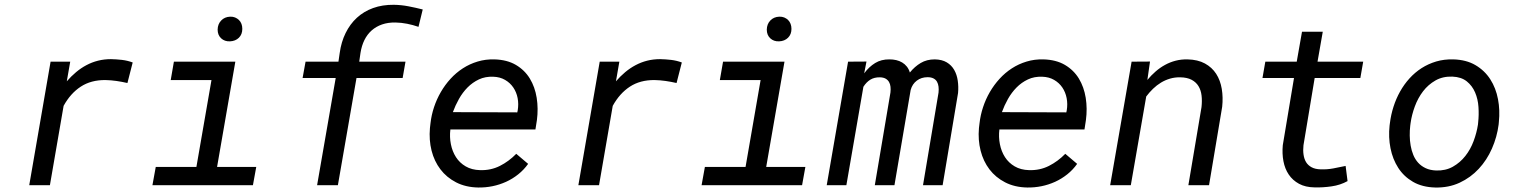

<svg xmlns="http://www.w3.org/2000/svg" viewBox="-20 -792 6497 821"><path d="M454.6 -539.1Q478 -538.6 501.5 -535.9Q524.9 -533.2 547.4 -524.9L524.9 -437Q501.5 -442.4 478 -445.8Q454.6 -449.2 430.7 -449.7Q369.1 -450.2 325.2 -421.4Q281.2 -392.6 252 -339.4L193.4 0H105L196.3 -528.3H280.3L265.6 -444.3Q284.2 -465.8 305.2 -483.4Q326.2 -501 349.6 -513.4Q373 -525.9 399.2 -532.5Q425.3 -539.1 454.6 -539.1Z M723.6 -528.3H986.3L908.2 -78.1H1075.7L1061.5 0H631.8L646 -78.1H819.8L884.3 -449.7H710ZM910.6 -665.5Q911.1 -689 925.8 -704.3Q940.4 -719.7 963.9 -720.7Q975.6 -721.2 985.1 -717.3Q994.6 -713.4 1001.7 -706.5Q1008.8 -699.7 1012.5 -689.9Q1016.1 -680.2 1016.1 -668.5Q1016.1 -645 1001.5 -630.6Q986.8 -616.2 963.4 -615.2Q940.4 -614.3 925.5 -628.2Q910.6 -642.1 910.6 -665.5Z M1335.9 0 1415.5 -458.5H1273.9L1286.6 -528.3H1427.2L1432.6 -565.4Q1439 -612.3 1457.8 -650.6Q1476.6 -689 1506.1 -716.1Q1535.6 -743.2 1575.4 -757.6Q1615.2 -772 1664.1 -771.5Q1695.8 -771 1726.3 -765.1Q1756.8 -759.3 1787.6 -751.5L1769.5 -677.2Q1745.6 -685.5 1720.9 -690.4Q1696.3 -695.3 1670.9 -695.8Q1639.2 -696.3 1613.8 -687.5Q1588.4 -678.7 1569.3 -661.9Q1550.3 -645 1538.3 -620.8Q1526.4 -596.7 1521.5 -565.9L1516.1 -528.3H1713.9L1701.7 -458.5H1504.4L1424.8 0Z M2024.9 9.8Q1971.2 8.8 1930.4 -12.2Q1889.6 -33.2 1863.3 -67.9Q1836.9 -102.5 1825.4 -147.9Q1814 -193.4 1818.4 -244.1L1820.8 -265.1Q1824.7 -299.8 1835.9 -333.7Q1847.2 -367.7 1865 -398.4Q1882.8 -429.2 1906.5 -455.1Q1930.2 -481 1959.2 -499.8Q1988.3 -518.6 2022.2 -528.8Q2056.2 -539.1 2093.8 -538.1Q2148.4 -536.6 2186 -514.4Q2223.6 -492.2 2245.6 -456.1Q2267.6 -419.9 2274.9 -373.8Q2282.2 -327.6 2275.9 -278.8L2269.5 -238.3H1905.8Q1901.9 -206.1 1908 -175.3Q1914.1 -144.5 1929.7 -120.1Q1945.3 -95.7 1971.2 -80.6Q1997.1 -65.4 2032.7 -64.5Q2078.6 -63 2117.4 -82.5Q2156.2 -102.1 2187.5 -134.3L2238.3 -91.3Q2220.2 -65.9 2196 -46.6Q2171.9 -27.3 2144 -14.6Q2116.2 -2 2085.9 4.2Q2055.7 10.3 2024.9 9.8ZM2089.4 -463.9Q2055.2 -465.3 2027.8 -452.4Q2000.5 -439.5 1979.2 -418Q1958 -396.5 1942.4 -368.7Q1926.8 -340.8 1916.5 -312.5L2191.9 -311.5L2193.8 -320.3Q2198.2 -347.2 2193.4 -372.6Q2188.5 -397.9 2174.8 -418Q2161.1 -438 2139.6 -450.4Q2118.2 -462.9 2089.4 -463.9Z M2802.7 -539.1Q2826.2 -538.6 2849.6 -535.9Q2873 -533.2 2895.5 -524.9L2873 -437Q2849.6 -442.4 2826.2 -445.8Q2802.7 -449.2 2778.8 -449.7Q2717.3 -450.2 2673.3 -421.4Q2629.4 -392.6 2600.1 -339.4L2541.5 0H2453.1L2544.4 -528.3H2628.4L2613.8 -444.3Q2632.3 -465.8 2653.3 -483.4Q2674.3 -501 2697.8 -513.4Q2721.2 -525.9 2747.3 -532.5Q2773.4 -539.1 2802.7 -539.1Z M3071.8 -528.3H3334.5L3256.3 -78.1H3423.8L3409.7 0H2980L2994.1 -78.1H3168L3232.4 -449.7H3058.1ZM3258.8 -665.5Q3259.3 -689 3273.9 -704.3Q3288.6 -719.7 3312 -720.7Q3323.7 -721.2 3333.3 -717.3Q3342.8 -713.4 3349.9 -706.5Q3356.9 -699.7 3360.6 -689.9Q3364.3 -680.2 3364.3 -668.5Q3364.3 -645 3349.6 -630.6Q3335 -616.2 3311.5 -615.2Q3288.6 -614.3 3273.7 -628.2Q3258.8 -642.1 3258.8 -665.5Z M3685.1 -528.8 3675.3 -478.5Q3695.8 -506.3 3722.2 -522.5Q3748.5 -538.6 3783.7 -538.1Q3798.8 -538.1 3812.5 -534.9Q3826.2 -531.7 3837.6 -524.9Q3849.1 -518.1 3857.7 -507.3Q3866.2 -496.6 3870.6 -481.9Q3891.1 -507.3 3917 -522.7Q3942.9 -538.1 3977.1 -538.1Q4007.8 -537.6 4028.3 -525.4Q4048.8 -513.2 4060.3 -492.9Q4071.8 -472.7 4075.4 -447Q4079.1 -421.4 4076.7 -394.5L4010.7 0H3926.8L3993.2 -396Q3994.6 -409.7 3993.2 -421.6Q3991.7 -433.6 3986.6 -442.6Q3981.4 -451.7 3971.4 -456.8Q3961.4 -461.9 3946.3 -461.9Q3919.9 -461.9 3900.4 -447.3Q3880.9 -432.6 3874 -407.2L3804.7 0H3720.7L3787.6 -396.5Q3789.1 -409.7 3787.8 -421.1Q3786.6 -432.6 3781.5 -441.4Q3776.4 -450.2 3767.1 -455.6Q3757.8 -460.9 3743.2 -461.4Q3718.8 -461.9 3701.7 -451.4Q3684.6 -440.9 3671.9 -420.9L3599.1 0H3515.1L3606.4 -528.3Z M4372.6 9.8Q4318.8 8.8 4278.1 -12.2Q4237.3 -33.2 4210.9 -67.9Q4184.6 -102.5 4173.1 -147.9Q4161.6 -193.4 4166 -244.1L4168.5 -265.1Q4172.4 -299.8 4183.6 -333.7Q4194.8 -367.7 4212.6 -398.4Q4230.5 -429.2 4254.2 -455.1Q4277.8 -481 4306.9 -499.8Q4335.9 -518.6 4369.9 -528.8Q4403.8 -539.1 4441.4 -538.1Q4496.1 -536.6 4533.7 -514.4Q4571.3 -492.2 4593.3 -456.1Q4615.2 -419.9 4622.6 -373.8Q4629.9 -327.6 4623.5 -278.8L4617.2 -238.3H4253.4Q4249.5 -206.1 4255.6 -175.3Q4261.7 -144.5 4277.3 -120.1Q4293 -95.7 4318.8 -80.6Q4344.7 -65.4 4380.4 -64.5Q4426.3 -63 4465.1 -82.5Q4503.9 -102.1 4535.2 -134.3L4585.9 -91.3Q4567.9 -65.9 4543.7 -46.6Q4519.5 -27.3 4491.7 -14.6Q4463.9 -2 4433.6 4.2Q4403.3 10.3 4372.6 9.8ZM4437 -463.9Q4402.8 -465.3 4375.5 -452.4Q4348.1 -439.5 4326.9 -418Q4305.7 -396.5 4290 -368.7Q4274.4 -340.8 4264.2 -312.5L4539.6 -311.5L4541.5 -320.3Q4545.9 -347.2 4541 -372.6Q4536.1 -397.9 4522.5 -418Q4508.8 -438 4487.3 -450.4Q4465.8 -462.9 4437 -463.9Z M4897.5 -528.8 4886.2 -450.2Q4902.3 -469.7 4921.4 -486.3Q4940.4 -502.9 4961.9 -514.6Q4983.4 -526.4 5007.3 -532.5Q5031.2 -538.6 5057.6 -538.1Q5102.1 -537.1 5132.3 -520.5Q5162.6 -503.9 5180.4 -476.3Q5198.2 -448.7 5204.3 -412.1Q5210.4 -375.5 5206.1 -335.4L5149.9 0H5061.5L5117.7 -334Q5120.6 -360.8 5117.9 -383.8Q5115.2 -406.7 5104.7 -423.8Q5094.2 -440.9 5075.2 -450.9Q5056.2 -460.9 5026.9 -461.4Q5003.9 -461.9 4983.2 -455.8Q4962.4 -449.7 4944.3 -438.7Q4926.3 -427.7 4910.4 -412.4Q4894.5 -397 4881.3 -379.4L4815.4 0H4727.1L4818.8 -528.3Z M5636.2 -656.2 5613.8 -528.3H5809.1L5796.9 -458.5H5601.6L5553.7 -170.9Q5551.3 -149.4 5554 -130.9Q5556.6 -112.3 5564.9 -98.6Q5573.2 -85 5588.6 -76.7Q5604 -68.4 5627.4 -67.9Q5654.3 -66.9 5680.9 -71.8Q5707.5 -76.7 5733.9 -82.5L5742.2 -17.6Q5711.4 -0.5 5673.8 4.9Q5636.2 10.3 5601.6 9.3Q5562 8.8 5534.7 -6.1Q5507.3 -21 5490.7 -45.7Q5474.1 -70.3 5468 -102.8Q5461.9 -135.3 5465.3 -171.4L5513.2 -458.5H5378.4L5390.6 -528.3H5524.9L5547.4 -656.2Z M5923.3 -265.6Q5927.7 -301.3 5938.7 -335.7Q5949.7 -370.1 5966.8 -400.6Q5983.9 -431.2 6007.1 -456.8Q6030.3 -482.4 6058.8 -500.7Q6087.4 -519 6121.3 -529.1Q6155.3 -539.1 6194.3 -538.1Q6250 -536.6 6289.3 -513.4Q6328.6 -490.2 6352.5 -452.9Q6376.5 -415.5 6385.5 -367.9Q6394.5 -320.3 6389.2 -270.5L6388.2 -259.3Q6381.3 -206.1 6359.6 -156.7Q6337.9 -107.4 6303.2 -70.1Q6268.6 -32.7 6221.4 -10.7Q6174.3 11.2 6116.7 9.8Q6061.5 8.3 6022.2 -14.4Q5982.9 -37.1 5959 -74.2Q5935.1 -111.3 5925.8 -158.2Q5916.5 -205.1 5921.9 -254.9ZM6010.3 -254.9Q6007.8 -234.4 6008.1 -212.4Q6008.3 -190.4 6012 -169.4Q6015.6 -148.4 6023.4 -129.4Q6031.2 -110.4 6044.4 -95.9Q6057.6 -81.5 6076.4 -72.8Q6095.2 -64 6120.6 -63Q6161.1 -61.5 6192.4 -79.1Q6223.6 -96.7 6245.8 -125Q6268.1 -153.3 6281.2 -188.7Q6294.4 -224.1 6299.8 -259.3L6300.8 -270Q6304.2 -300.8 6302 -334.5Q6299.8 -368.2 6287.6 -396.7Q6275.4 -425.3 6252 -444.1Q6228.5 -462.9 6190.4 -464.4Q6149.4 -465.8 6118.2 -448Q6086.9 -430.2 6064.9 -401.4Q6043 -372.6 6029.8 -336.7Q6016.6 -300.8 6011.7 -265.6Z"/></svg>

Font: TypoPRO Roboto Mono
Style: Italic
Weight: 400
Designer: Google
Version: Version 2.000986; 2015; ttfautohint (v1.3)